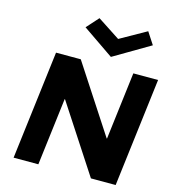

<svg xmlns="http://www.w3.org/2000/svg" viewBox="-157 -1280 1270 1409"><g transform="rotate(15 477.5 -576.0)"><path d="M422.3 -1152 340.6 -1061 576.4 -899 851.9 -1061 792.6 -1152 593.7 -1040ZM329.2 -512H331.6L665.7 0H853.7L954.9 -825H766.9L704.1 -313H701.7L367.6 -825H179.6L78.3 0H266.3Z"/></g></svg>

Font: Hussar
Style: BdSuprExtOblOne
Weight: 700
Foundry: Cannot Into Space Fonts
Version: Version 2.00